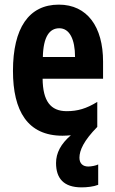

<svg xmlns="http://www.w3.org/2000/svg" viewBox="-20 -576 497 829"><path d="M323 105C323 73 342 31 400 -28V-136C353 -107 315 -96 268 -96C198 -96 165 -140 164 -236H425V-310C425 -460 357 -556 234 -556C104 -556 36 -454 36 -270C36 -97 99 10 250 10C262 10 275 9 286 8C243 45 222 84 222 128C222 194 255 233 332 233C355 233 384 230 404 222V134C395 139 374 143 361 143C338 143 323 130 323 105ZM236 -454C280 -454 304 -407 304 -330H165C167 -418 194 -454 236 -454Z"/></svg>

Font: Noto Sans Thai Looped ExtraCondensed
Style: Bold
Weight: 700
Width: 2
Designer: Sasikarn Vongin, Ben Mitchell
Foundry: The Fontpad Ltd
Version: Version 1.001